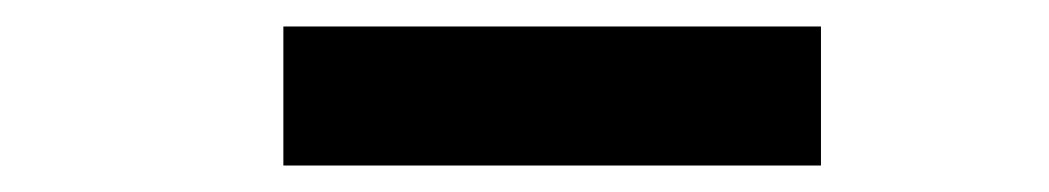

<svg xmlns="http://www.w3.org/2000/svg" viewBox="-20 -862 792 145"><path d="M600 -842V-737H194V-842Z"/></svg>

Font: Sinkin Sans 700 Bold
Style: Bold
Weight: 700
Designer: Keith Bates
Foundry: K-Type
Version: Sinkin Sans (version 1.0)  by Keith Bates   •   © 2014   www